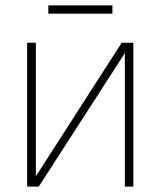

<svg xmlns="http://www.w3.org/2000/svg" viewBox="-20 -688 593 708"><path d="M428.7 -530.3H471.7V0H440.4V-492.2L123 0H80.1V-530.3H112.3V-38.1ZM394.5 -637.7H158.2V-668H394.5Z"/></svg>

Font: Pretendard JP Thin
Style: Regular
Weight: 100
Designer: Base glyphs from Inter by Rasmus Andersson; Hangeul glyphs from Noto Sans CJK(Source Han Sans) by Jang Soo-young and Kan
Foundry: Kil Hyung-jin
Version: Version 1.309